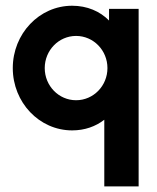

<svg xmlns="http://www.w3.org/2000/svg" viewBox="-20 -448 554 676"><path d="M347.2 208.3H468.1V-416.7H363.9V-375.7C331.9 -408.3 286.8 -427.8 234 -427.8C118.1 -427.8 25 -329.2 25 -208.3C25 -87.5 118.1 11.1 234 11.1C278.5 11.1 316.7 -2.8 347.2 -26.4ZM247.9 -95.1C186.8 -95.1 137.5 -145.8 137.5 -208.3C137.5 -270.8 186.8 -321.5 247.9 -321.5C309 -321.5 358.3 -270.8 358.3 -208.3C358.3 -145.8 309 -95.1 247.9 -95.1Z"/></svg>

Font: Afacad
Style: Bold
Weight: 700
Designer: Kristian Moeller
Foundry: Dicotype
Version: Version 1.000